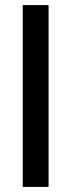

<svg xmlns="http://www.w3.org/2000/svg" viewBox="-20 -731 280 751"><path d="M69 0V-711H170V0Z"/></svg>

Font: Mukta Mahee Medium
Style: Regular
Weight: 500
Designer: Shuchita Grover, Noopur Datye, Girish Dalvi, Yashodeep Gholap
Foundry: Ek Type
Version: Version 2.538;PS 1.000;hotconv 16.6.51;makeotf.lib2.5.65220;